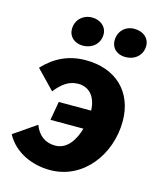

<svg xmlns="http://www.w3.org/2000/svg" viewBox="-115 -808 743 900"><g transform="rotate(15 257.0 -358.0)"><path d="M213 13C376 13 484 -136 484 -296C484 -438 390 -528 244 -528C162 -528 96 -497 40 -437L128 -346C157 -383 190 -412 238 -412C293 -412 326 -371 328 -306H171L155 -215H315C299 -158 265 -104 207 -104C157 -104 123 -132 106 -178L-3 -103C40 -23 128 13 213 13ZM212 -590C254 -590 292 -619 292 -666C292 -703 261 -729 220 -729C177 -729 142 -698 142 -652C142 -616 170 -590 212 -590ZM418 -590C462 -590 499 -619 499 -666C499 -703 469 -729 425 -729C382 -729 349 -698 349 -652C349 -616 376 -590 418 -590Z"/></g></svg>

Font: Fixel Text 20240404
Style: Bold Italic
Weight: 700
Width: 4
Italic angle: -10°
Designer: AlfaBravo + MacPaw
Foundry: Kyrylo Tkachov, Marchela Mozhyna, Serhii Makarenko, Maria Weinstein, Zakhar Kryvoshyya
Version: Version 1.211;Glyphs 3.2 (3225)